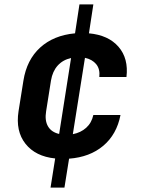

<svg xmlns="http://www.w3.org/2000/svg" viewBox="-20 -710 640 870"><path d="M209 140 230 8Q141 -1 95.5 -58.5Q50 -116 64 -206L86 -344Q101 -439 162 -494.5Q223 -550 320 -559L340 -690H403L383 -559Q471 -551 517 -498Q563 -445 553 -361H430Q434 -397 416 -419Q398 -441 365 -448L310 -102Q346 -109 370.5 -131Q395 -153 403 -189H526Q509 -101 448 -49.5Q387 2 293 9L272 140ZM189 -206Q182 -164 197.5 -137.5Q213 -111 248 -103L302 -447Q265 -439 241.5 -413Q218 -387 211 -345Z"/></svg>

Font: JetBrains Mono NL
Style: Bold Italic
Weight: 700
Italic angle: -9°
Designer: Philipp Nurullin, Konstantin Bulenkov
Foundry: JetBrains
Version: Version 2.304; ttfautohint (v1.8.4.7-5d5b)